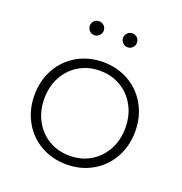

<svg xmlns="http://www.w3.org/2000/svg" viewBox="-128 -818 888 935"><g transform="rotate(20 316.0 -351.0)"><path d="M55 -261Q55 -337 89 -397.5Q123 -458 182.5 -492Q242 -526 316 -526Q390 -526 449.5 -492Q509 -458 543 -397.5Q577 -337 577 -261Q577 -185 543 -124.5Q509 -64 449.5 -30Q390 4 316 4Q242 4 182.5 -30Q123 -64 89 -124.5Q55 -185 55 -261ZM526 -261Q526 -325 498.5 -375Q471 -425 423.5 -453Q376 -481 316 -481Q256 -481 208.5 -453Q161 -425 133.5 -375Q106 -325 106 -261Q106 -197 133.5 -147Q161 -97 208.5 -69Q256 -41 316 -41Q376 -41 423.5 -69Q471 -97 498.5 -147Q526 -197 526 -261ZM365 -670Q365 -685 375.5 -695.5Q386 -706 401 -706Q416 -706 426.5 -696Q437 -686 437 -670Q437 -655 426.5 -644.5Q416 -634 401 -634Q387 -634 376 -644.5Q365 -655 365 -670ZM193 -670Q193 -686 203.5 -696Q214 -706 229 -706Q244 -706 254.5 -695.5Q265 -685 265 -670Q265 -655 254 -644.5Q243 -634 229 -634Q214 -634 203.5 -644.5Q193 -655 193 -670Z"/></g></svg>

Font: Goldbeck Next Light
Style: Regular
Weight: 300
Designer: Julieta Ulanovsky
Foundry: Julieta Ulanovsky
Version: Version 7.200